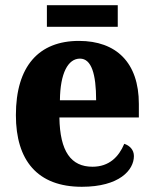

<svg xmlns="http://www.w3.org/2000/svg" viewBox="-20 -707 589 737"><path d="M160 -604H432V-687H160ZM294 10C438 10 494 -54 494 -108C494 -132 478 -148 457 -155C436 -105 399 -67 335 -67C253 -67 210 -125 208 -256H513V-308C513 -467 426 -550 283 -550C129 -550 41 -453 41 -265C41 -91 124 10 294 10ZM349 -322H210C211 -426 241 -482 287 -482C331 -482 349 -423 349 -322Z"/></svg>

Font: Noto Serif Lao SemiCondensed ExtraBold
Style: Regular
Weight: 800
Width: 4
Designer: Monotype Design Team
Foundry: Monotype Imaging Inc.
Version: Version 2.003